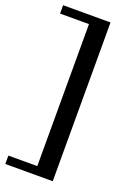

<svg xmlns="http://www.w3.org/2000/svg" viewBox="-161 -808 660 966"><g transform="rotate(20 169.0 -325.0)"><path d="M254.9 -750V100.1H1V55.2H155.8V-705.1H1V-750Z"/></g></svg>

Font: Federov2
Style: Regular
Weight: 400
Designer: Olexa M. Volochay | Cyreal.org
Foundry: Olexa M. Volochay | Cyreal.org
Version: Version 1.000